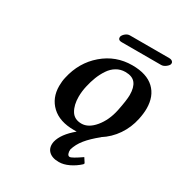

<svg xmlns="http://www.w3.org/2000/svg" viewBox="-179 -693 946 1012"><g transform="rotate(30 293.5 -187.0)"><path d="M538.1 -517.1H298.8Q284.7 -517.1 279.8 -522.9Q274.9 -528.8 275.9 -537.1Q278.3 -548.3 291 -559.1Q303.7 -569.8 317.9 -569.8H556.2Q570.3 -569.8 576.9 -563Q583.5 -556.2 581.1 -548.8L582 -549.8Q580.6 -539.6 566.2 -528.3Q551.8 -517.1 538.1 -517.1ZM448.2 133.8 444.8 141.1Q417.5 166 386 180.9Q354.5 195.8 326.2 195.8Q284.2 195.8 263.4 174.3Q242.7 152.8 250 116.2Q262.7 64 328.1 9.8H311Q223.6 9.8 175.8 -35.2Q127.9 -80.1 127.9 -152.8Q127.9 -181.6 133.8 -206.1Q156.7 -310.1 232.4 -375Q308.1 -439.9 408.2 -439.9Q496.1 -439.9 541.5 -397.2Q586.9 -354.5 586.9 -278.8Q586.9 -249.5 579.1 -212.9Q566.9 -154.8 534.4 -107.2Q502 -59.6 453.1 -28.8H454.1Q408.7 7.8 382.6 40Q356.4 72.3 346.2 107.9Q344.7 121.6 348.9 132.8Q353 144 362.8 144Q375.5 144 430.2 106ZM394 -391.1Q364.7 -391.1 340.6 -376.7Q316.4 -362.3 299.6 -336.9Q282.7 -311.5 271.5 -283Q260.3 -254.4 252.9 -221.2Q245.1 -187.5 245.1 -154.8Q245.1 -105 264.9 -72Q284.7 -39.1 328.1 -39.1Q370.6 -39.1 408.2 -84.2Q445.8 -129.4 460 -196.8Q474.1 -265.6 474.1 -296.9Q474.1 -343.3 455.3 -367.2Q436.5 -391.1 394 -391.1Z"/></g></svg>

Font: Linear Smooth
Style: Bold Italic
Weight: 700
Designer: Philipp H. Poll, Flanker
Foundry: Philipp H. Poll, reworked by Flanker
Version: Version 1.061 | FøM Fix